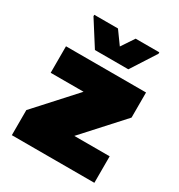

<svg xmlns="http://www.w3.org/2000/svg" viewBox="-170 -827 876 941"><g transform="rotate(30 268.5 -356.5)"><path d="M35 0V-142L233 -360H47V-510H500V-368L302 -150H502V0ZM179 -565 90 -705V-713H224L276 -641L324 -713H458V-705L368 -565Z"/></g></svg>

Font: Saira Black
Style: Regular
Weight: 900
Designer: Hector Gatti with collaboration of the Omnibus-Type team
Foundry: Omnibus-Type
Version: Version 1.100; ttfautohint (v1.8.3)